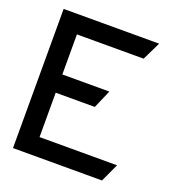

<svg xmlns="http://www.w3.org/2000/svg" viewBox="-111 -666 677 752"><g transform="rotate(20 227.5 -290.0)"><path d="M27 0H398L433 -76H110V-261H273L306 -337H110V-504H388L425 -580H27Z"/></g></svg>

Font: Charger Pro
Style: BdNar
Weight: 700
Designer: Jasper
Foundry: Cannot Into Space Fonts
Version: Version 1.09